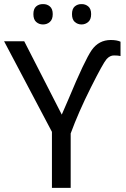

<svg xmlns="http://www.w3.org/2000/svg" viewBox="-20 -915 612 935"><path d="M519.5 -720.2Q549.3 -720.2 566.9 -711.9V-642.1Q555.2 -645 535.6 -645Q515.6 -645.5 499 -627Q482.4 -608.4 422.4 -488.8Q362.3 -369.1 324.2 -265.1V0H232.9V-272.9L0 -713.9H98.1L280.8 -356.9L314.5 -434.6Q392.6 -622.1 426.8 -671.4Q461.4 -720.2 519.5 -720.2ZM344.2 -883.8Q358.4 -895.5 377 -895Q395.5 -895.5 409.7 -883.8Q423.8 -872.1 423.8 -846.2Q423.8 -820.3 409.7 -808.1Q395.5 -795.9 377 -795.9Q358.4 -795.9 344.2 -808.1Q330.6 -820.3 330.6 -846.2Q330.6 -872.1 344.2 -883.8ZM189.5 -895Q209 -895.5 222.7 -883.8Q236.8 -872.1 236.8 -846.2Q236.8 -820.3 222.7 -808.1Q209 -795.9 189.5 -795.9Q169.9 -795.9 156.2 -808.1Q142.6 -820.3 142.6 -846.2Q142.6 -872.1 156.2 -883.8Q169.9 -895.5 189.5 -895Z"/></svg>

Font: NotoSans
Style: Regular
Weight: 400
Designer: Monotype Design team
Foundry: Monotype Imaging Inc.
Version: Version 1.04